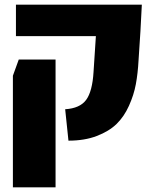

<svg xmlns="http://www.w3.org/2000/svg" viewBox="-20 -599 653 819"><path d="M272 1 258 -133Q321 -137 347.5 -173Q374 -209 379 -292L389 -445H48V-579H585L579 -465L571 -342Q568 -286 559.5 -240Q551 -194 530 -147.5Q509 -101 477 -70Q445 -39 393 -19Q341 1 272 1ZM35 200V-276L60 -345H217V200Z"/></svg>

Font: Assistant ExtraBold
Style: Regular
Weight: 800
Designer: Hebrew By Ben Nathan, Latin by Paul Hunt
Version: Version 2.001;PS 002.001;hotconv 1.0.88;makeotf.lib2.5.64775